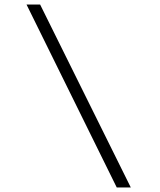

<svg xmlns="http://www.w3.org/2000/svg" viewBox="-20 -720 708 847"><path d="M495 107 97 -700H157L557 107Z"/></svg>

Font: Lexend Giga ExtraLight
Style: Regular
Weight: 250
Version: Version 1.007